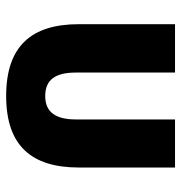

<svg xmlns="http://www.w3.org/2000/svg" viewBox="-2 -586 602 639"><g transform="rotate(90 299.5 -267.0)"><path d="M300 14C466 14 538 -71 538 -228V-548H378V-218C378 -151 354 -116 300 -116C245 -116 222 -151 222 -218V-548H61V-228C61 -71 133 14 300 14Z"/></g></svg>

Font: Noto Sans Thai SemCond ExtBd
Style: Regular
Weight: 800
Width: 4
Designer: Monotype Design Team
Foundry: Monotype Imaging Inc.
Version: Version 2.002